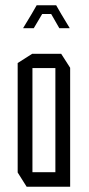

<svg xmlns="http://www.w3.org/2000/svg" viewBox="-20 -708 336 728"><path d="M103 -450V-504H212L246 -451V-450ZM81 0 47 -54V-55H190V0ZM47 -55V-469L102 -504H103V-55ZM190 0V-450H246V0ZM100 -655 119 -688H193L212 -655ZM68 -601V-602L100 -655H140L108 -601ZM205 -601 174 -655H212L244 -602V-601Z"/></svg>

Font: Foldit Thin Light
Style: Regular
Weight: 300
Version: Version 1.003